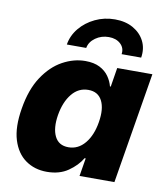

<svg xmlns="http://www.w3.org/2000/svg" viewBox="-86 -849 811 929"><g transform="rotate(10 319.0 -384.0)"><path d="M206.1 7.8Q146 7.8 101.6 -23.7Q57.1 -55.2 37.8 -117.4Q18.6 -179.7 34.2 -272.5Q49.8 -368.7 90.8 -430.7Q131.8 -492.7 186.5 -522.7Q241.2 -552.7 298.3 -552.7Q340.8 -552.7 369.1 -538.1Q397.5 -523.4 413.6 -500.2Q429.7 -477.1 436 -452.1H439.9L455.1 -545.9H627.9L537.6 0H366.2L380.9 -88.9H375.5Q353 -50.8 310.5 -21.5Q268.1 7.8 206.1 7.8ZM288.6 -127.4Q336.4 -127.4 369.4 -167Q402.3 -206.5 413.1 -272.5Q424.3 -339.4 404.3 -378.4Q384.3 -417.5 336.4 -417.5Q288.1 -417.5 255.9 -377.9Q223.6 -338.4 212.4 -272.5Q201.7 -206.5 221.2 -167Q240.7 -127.4 288.6 -127.4ZM404.3 -775.9Q456.5 -775.9 494.1 -754.4Q531.7 -732.9 549.8 -696.8Q567.9 -660.6 560.5 -615.7H464.4Q469.2 -646 447.5 -666.3Q425.8 -686.5 389.6 -686.5Q353 -686.5 324.5 -666.3Q295.9 -646 290.5 -615.7H195.3Q202.6 -660.6 232.4 -696.8Q262.2 -732.9 307.1 -754.4Q352.1 -775.9 404.3 -775.9Z"/></g></svg>

Font: Inter Extra Bold
Style: Italic
Weight: 800
Italic angle: -9.39999°
Designer: Rasmus Andersson
Foundry: rsms
Version: Version 4.000;git-3c8e0fc